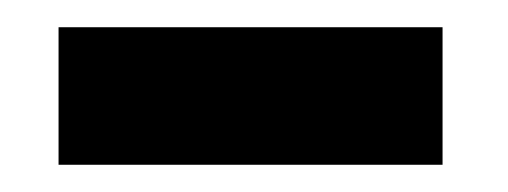

<svg xmlns="http://www.w3.org/2000/svg" viewBox="-20 -321 373 141"><path d="M23 -200V-301H305V-200Z"/></svg>

Font: Pixelify Sans
Style: Regular
Weight: 400
Designer: Stefie Justprince
Foundry: Typecalism Foundryline
Version: Version 1.000;February 13, 2025;FontCreator 15.0.0.3015 64-b